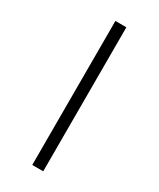

<svg xmlns="http://www.w3.org/2000/svg" viewBox="-216 -927 821 993"><g transform="rotate(30 194.0 -430.0)"><path d="M161.5 0V-860H227V0Z"/></g></svg>

Font: Spartan Thin
Style: Regular
Weight: 400
Version: Version 1.004